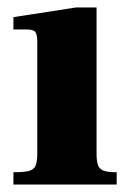

<svg xmlns="http://www.w3.org/2000/svg" viewBox="-20 -495 349 515"><path d="M16 0V-33Q44 -33 57.5 -36.5Q71 -40 75.5 -51Q80 -62 80 -83V-383Q80 -403 74.5 -409.5Q69 -416 51 -416H16V-449L184 -475H239V-83Q239 -62 243 -51.5Q247 -41 258.5 -37Q270 -33 293 -33V0Z"/></svg>

Font: Frank Ruhl Libre Black
Style: Regular
Weight: 900
Designer: Yanek Iontef
Foundry: Fontef
Version: Version 6.004